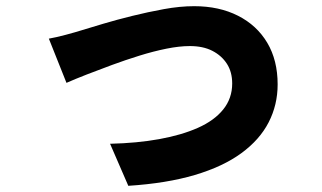

<svg xmlns="http://www.w3.org/2000/svg" viewBox="-20 -555 1040 621"><path d="M138 -430Q161 -434 193 -442.5Q225 -451 247 -458Q273 -466 315 -478.5Q357 -491 407.5 -503.5Q458 -516 510 -525.5Q562 -535 608 -535Q689 -535 750 -504Q811 -473 844.5 -416.5Q878 -360 878 -282Q878 -216 849 -159.5Q820 -103 760.5 -59.5Q701 -16 610 11Q519 38 395 46L336 -90Q423 -92 495 -105Q567 -118 620 -141.5Q673 -165 702 -201Q731 -237 731 -285Q731 -322 714 -348.5Q697 -375 667 -390.5Q637 -406 594 -406Q560 -406 518 -397.5Q476 -389 431 -375Q386 -361 342.5 -345Q299 -329 260.5 -314Q222 -299 195 -287Z"/></svg>

Font: Noto Sans SC ExtraBold
Style: Regular
Weight: 800
Designer: Ryoko NISHIZUKA 西塚涼子 (kana, bopomofo & ideographs); Paul D. Hunt (Latin, Greek & Cyrillic); Sandoll Communications 산돌커뮤니
Foundry: Adobe
Version: Version 2.004-H2;hotconv 1.0.118;makeotfexe 2.5.65603